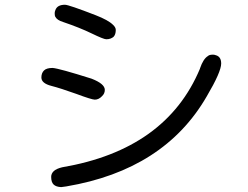

<svg xmlns="http://www.w3.org/2000/svg" viewBox="-20 -764 1040 804"><path d="M252 -744.1Q219.7 -744.1 211.9 -721.7Q209 -714.8 209 -709Q209 -703.1 209.5 -700.7Q210 -698.2 210.4 -696.3Q210.9 -694.3 211.9 -693.4Q218.8 -679.7 244.1 -671.9Q313.5 -648.4 363.8 -624Q414.1 -599.6 424.8 -599.6Q435.5 -599.6 442.9 -602.5Q450.2 -605.5 455.1 -609.4Q464.8 -619.1 464.8 -638.7Q464.8 -649.4 453.1 -660.2Q433.6 -679.7 380.9 -700.2Q267.6 -744.1 252 -744.1ZM906.2 -498Q906.2 -525.4 885.7 -532.2Q877.9 -535.2 872.1 -535.2Q866.2 -535.2 863.8 -534.7Q861.3 -534.2 858.9 -533.7Q856.4 -533.2 854.5 -532.2Q852.5 -531.2 850.6 -529.3Q831.1 -517.6 817.4 -477.5Q817.4 -477.5 817.4 -476.6Q675.8 -137.7 240.2 -63.5Q215.8 -57.6 205.1 -47.4Q194.3 -37.1 194.3 -23.4Q194.3 -1 204.6 8.8Q214.8 18.6 236.3 19.5L257.8 16.6Q668 -52.7 845.7 -360.4Q906.2 -462.9 906.2 -498ZM153.3 -439.5Q153.3 -415 195.3 -404.3Q233.4 -394.5 298.8 -371.1Q364.3 -346.7 377 -346.7Q393.6 -346.7 407.2 -361.3Q418.9 -372.1 418.9 -387.7Q418.9 -413.1 363.3 -434.6Q227.5 -477.5 200.2 -479.5Q174.8 -479.5 164.1 -468.8Q153.3 -458 153.3 -439.5Z"/></svg>

Font: FakePearl
Style: Light
Weight: 350
Version: Version 1.2